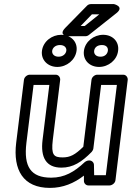

<svg xmlns="http://www.w3.org/2000/svg" viewBox="-20 -881 644 938"><path d="M109 -183 144 -466H221L188 -198C177 -111 206 -62 280 -62C336 -62 379 -89 428 -139C432 -144 435 -149 436 -155L474 -466H551L497 -25H440L439 -75C439 -87 429 -97 417 -97H414C407 -97 399 -93 394 -89C343 -41 295 -13 230 -13C130 -13 95 -67 109 -183ZM59 -183C43 -51 93 37 224 37C288 37 342 14 390 -23V3C390 15 400 25 412 25H515C526 25 542 15 544 0L604 -491C605 -502 597 -516 582 -516H455C444 -516 429 -506 427 -491L387 -164C347 -125 323 -112 286 -112C243 -112 229 -123 238 -198L274 -491C275 -502 267 -516 252 -516H125C114 -516 99 -506 97 -491ZM374 -754 429 -811H465L394 -754ZM299 -745C262 -707 313 -704 313 -704H397C403 -704 409 -706 414 -710L549 -817C589 -849 537 -861 537 -861H424C417 -861 409 -858 404 -852ZM266 -604C244 -604 233 -618 235 -633C237 -647 250 -661 273 -661C296 -661 306 -647 304 -633C302 -618 288 -604 266 -604ZM260 -554C306 -554 348 -588 354 -633C360 -679 324 -711 279 -711C234 -711 191 -679 185 -633C179 -588 214 -554 260 -554ZM471 -604C448 -604 438 -618 440 -633C442 -648 454 -661 478 -661C500 -661 509 -648 507 -633C505 -618 493 -604 471 -604ZM464 -554C510 -554 552 -588 557 -633C563 -678 530 -711 484 -711C438 -711 396 -678 390 -633C384 -588 417 -554 464 -554Z"/></svg>

Font: Falling Sky
Style: ExtOuObl
Weight: 400
Designer: Paul D. Hunt
Foundry: Adobe Systems Incorporated
Version: Version 1.02